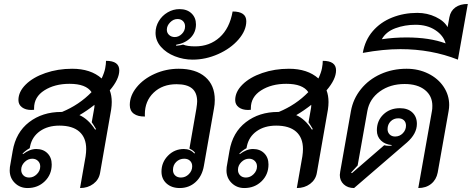

<svg xmlns="http://www.w3.org/2000/svg" viewBox="-20 -940 2381 969"><path d="M534 -484Q544 -458 544 -425Q544 -407 541 -387L485 -67Q479 -33 451 -12Q423 9 384 9L412 -151Q415 -171 415 -188Q415 -245 380.5 -275.5Q346 -306 280 -306Q221 -306 181.5 -278Q142 -250 132 -202L130 -192Q111 -182 94 -165L96 -162Q130 -188 163 -188Q198 -188 219.5 -166.5Q241 -145 241 -110Q241 -59 206 -25Q171 9 119 9Q81 9 55 -16.5Q29 -42 29 -80Q29 -91 30 -97L44 -178Q60 -272 127 -323.5Q194 -375 289 -375H293Q380 -411 442 -475Q414 -517 331 -517Q256 -517 204 -484Q152 -451 152 -394V-386Q147 -385 138 -385Q109 -385 91 -398.5Q73 -412 73 -435Q73 -477 110 -513.5Q147 -550 209.5 -571.5Q272 -593 344 -593Q438 -593 493 -544Q507 -574 511 -596Q515 -617 515 -633Q582 -633 582 -585Q582 -540 534 -484ZM465 -288Q449 -315 443 -323L454 -385Q457 -399 457 -411Q419 -381 381 -359Q426 -339 460 -286ZM87 -83Q87 -66 98 -55Q109 -44 127 -44Q149 -44 166 -61Q183 -78 183 -100Q183 -117 171.5 -128Q160 -139 143 -139Q121 -139 104 -122Q87 -105 87 -83Z M795 -74Q795 -121 828 -154.5Q861 -188 908 -188Q941 -188 961 -165L964 -169Q956 -181 936 -190L971 -391Q975 -417 975 -428Q975 -472 949.5 -493.5Q924 -515 871 -515Q800 -515 755.5 -472.5Q711 -430 711 -363Q711 -354 712 -352Q676 -351 655.5 -366Q635 -381 635 -410Q635 -457 669.5 -499.5Q704 -542 761 -567.5Q818 -593 882 -593Q968 -593 1016 -551.5Q1064 -510 1064 -436Q1064 -413 1060 -393L1009 -103Q1000 -51 967 -21Q934 9 887 9Q846 9 820.5 -14Q795 -37 795 -74ZM950 -101Q950 -118 939 -128.5Q928 -139 910 -139Q886 -139 869.5 -123Q853 -107 853 -82Q853 -65 864 -54.5Q875 -44 893 -44Q916 -44 933 -61Q950 -78 950 -101Z M765 -774Q765 -806 781.5 -833.5Q798 -861 826 -877.5Q854 -894 886 -894Q924 -894 946.5 -872.5Q969 -851 969 -817Q969 -777 942 -749.5Q915 -722 869 -714V-709Q875 -710 884.5 -711Q894 -712 904 -715Q925 -706 965 -706Q1038 -706 1088.5 -751.5Q1139 -797 1154 -882Q1223 -882 1223 -833Q1223 -786 1183.5 -740.5Q1144 -695 1081 -667Q1018 -639 952 -639Q906 -639 862.5 -656Q819 -673 792 -704Q765 -735 765 -774ZM914 -807Q914 -823 903.5 -833.5Q893 -844 876 -844Q855 -844 838.5 -827Q822 -810 822 -790Q822 -774 833.5 -763.5Q845 -753 862 -753Q882 -753 898 -769Q914 -785 914 -807Z M1628 -484Q1638 -458 1638 -425Q1638 -407 1635 -387L1579 -67Q1573 -33 1545 -12Q1517 9 1478 9L1506 -151Q1509 -171 1509 -188Q1509 -245 1474.5 -275.5Q1440 -306 1374 -306Q1315 -306 1275.5 -278Q1236 -250 1226 -202L1224 -192Q1205 -182 1188 -165L1190 -162Q1224 -188 1257 -188Q1292 -188 1313.5 -166.5Q1335 -145 1335 -110Q1335 -59 1300 -25Q1265 9 1213 9Q1175 9 1149 -16.5Q1123 -42 1123 -80Q1123 -91 1124 -97L1138 -178Q1154 -272 1221 -323.5Q1288 -375 1383 -375H1387Q1474 -411 1536 -475Q1508 -517 1425 -517Q1350 -517 1298 -484Q1246 -451 1246 -394V-386Q1241 -385 1232 -385Q1203 -385 1185 -398.5Q1167 -412 1167 -435Q1167 -477 1204 -513.5Q1241 -550 1303.5 -571.5Q1366 -593 1438 -593Q1532 -593 1587 -544Q1601 -574 1605 -596Q1609 -617 1609 -633Q1676 -633 1676 -585Q1676 -540 1628 -484ZM1559 -288Q1543 -315 1537 -323L1548 -385Q1551 -399 1551 -411Q1513 -381 1475 -359Q1520 -339 1554 -286ZM1181 -83Q1181 -66 1192 -55Q1203 -44 1221 -44Q1243 -44 1260 -61Q1277 -78 1277 -100Q1277 -117 1265.5 -128Q1254 -139 1237 -139Q1215 -139 1198 -122Q1181 -105 1181 -83Z M1695 -57Q1695 -62 1697 -74L1751 -379Q1762 -441 1801.5 -490Q1841 -539 1901 -566Q1961 -593 2032 -593Q2092 -593 2141.5 -568.5Q2191 -544 2219 -502Q2247 -460 2247 -410Q2247 -396 2244 -379L2189 -69Q2182 -33 2156 -12Q2130 9 2091 9L2160 -380Q2162 -389 2162 -406Q2162 -456 2124.5 -486Q2087 -516 2022 -516Q1949 -516 1897 -478.5Q1845 -441 1834 -380L1785 -105L1752 -69L1756 -66L1919 -207Q1931 -204 1944 -204Q1952 -204 1956 -205L1957 -208Q1923 -211 1902.5 -231Q1882 -251 1882 -282Q1882 -331 1915 -362.5Q1948 -394 1998 -394Q2038 -394 2061 -372.5Q2084 -351 2084 -315Q2084 -265 2034 -221L1767 9Q1735 9 1715 -9.5Q1695 -28 1695 -57ZM2029 -306Q2029 -323 2018.5 -333Q2008 -343 1990 -343Q1967 -343 1951.5 -327.5Q1936 -312 1936 -288Q1936 -272 1946.5 -261.5Q1957 -251 1974 -251Q1997 -251 2013 -267.5Q2029 -284 2029 -306Z M2086 -875Q2136 -875 2179 -854.5Q2222 -834 2239 -803L2248 -853Q2254 -885 2278 -902.5Q2302 -920 2341 -920L2291 -639Q2157 -692 2001 -692Q1914 -692 1811 -673Q1822 -737 1861 -782.5Q1900 -828 1959 -851.5Q2018 -875 2086 -875ZM2031 -751Q2148 -751 2229 -721Q2218 -761 2177 -788Q2136 -815 2077 -815Q2023 -815 1975.5 -797.5Q1928 -780 1907 -742Q1968 -751 2031 -751Z"/></svg>

Font: K2D
Style: Italic
Weight: 400
Italic angle: -10°
Designer: Katatrad Aksorn Co.,Ltd.
Foundry: Cadson Demak Co.,Ltd.
Version: Version 1.000; ttfautohint (v1.6)